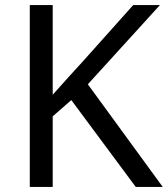

<svg xmlns="http://www.w3.org/2000/svg" viewBox="-20 -734 659 754"><path d="M619 0H513L260 -341L187 -277V0H97V-714H187V-362Q217 -396 248 -430Q279 -464 310 -498L503 -714H608L325 -403Z"/></svg>

Font: Noto Sans Lao
Style: Regular
Weight: 400
Designer: Monotype Design Team
Foundry: Monotype Imaging Inc.
Version: Version 2.003; ttfautohint (v1.8.4.7-5d5b)